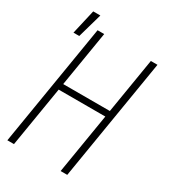

<svg xmlns="http://www.w3.org/2000/svg" viewBox="-196 -907 892 1005"><g transform="rotate(30 250.0 -404.5)"><path d="M13 0 134 -735H174L119 -401H401L456 -735H496L375 0H335L395 -364H113L53 0ZM31 -661 65 -809H108L66 -661Z"/></g></svg>

Font: Iosevka Extralight
Style: Italic
Weight: 200
Italic angle: -9°
Monospace: yes
Designer: Belleve Invis
Foundry: Belleve Invis
Version: Version 32.5.0; ttfautohint (v1.8.4)